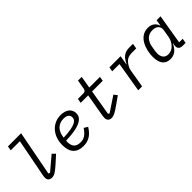

<svg xmlns="http://www.w3.org/2000/svg" viewBox="145 -1719 2710 2710"><g transform="rotate(-45 1500.5 -364.0)"><path d="M248.9 12.1C289.1 12.1 324.9 -5 421.9 -93L525.9 -187.1L480.8 -230.8L275.9 -57.2L251.1 -65L381 -740.1H117.9L106.9 -672.9H289.1L176.8 -90.9C175.1 -82 174 -67.8 174 -58.9C174 -18.1 195 12.1 248.9 12.1Z M877.1 12.1C986.2 12.1 1056.1 -40.1 1114 -134.9L1059.3 -169C1001.1 -87 958.1 -55 884.2 -55C776.3 -55 755 -122.2 755 -193.9C755 -196 755 -207 756 -217C1085.2 -225.9 1132.1 -316.1 1132.1 -388.8C1132.1 -479 1058.2 -528.1 957 -528.1C791.2 -528.1 673.3 -396 673.3 -209.2C673.3 -61.1 747.2 12.1 877.1 12.1ZM762.1 -271 763.1 -280.9C778.1 -398.1 846.2 -463.1 950.3 -463.1C1025.2 -463.1 1052.2 -427.9 1052.2 -386C1052.2 -335.9 1014.2 -279.1 762.1 -271Z M1439.3 12.1C1480.1 12.1 1520.2 -8.9 1613.3 -74.9L1726.2 -154.8L1687.1 -204.9L1462.4 -55L1442.1 -67.1L1506.4 -448.9H1719.5L1730.1 -516H1517.4L1548.3 -698.2H1474.4L1451.3 -562.9C1445.3 -528.1 1429.3 -516 1395.2 -516H1290.1L1279.1 -448.9H1428.3L1368.3 -100.9C1366.1 -89.8 1365.4 -71 1365.4 -62.1C1365.4 -13.8 1392.4 12.1 1439.3 12.1Z M2056.5 0 2101.6 -269.2C2111.5 -328.8 2147.4 -371.1 2160.5 -386C2191.4 -421.9 2228.3 -437.9 2288.4 -437.9H2376.4L2389.6 -516H2311.4C2212.4 -516 2160.5 -459.9 2124.3 -377.8H2119.3L2142.4 -516H1919.4L1908.4 -448.9H2053.3L1978.3 0Z M2613.6 12.1C2702.4 12.1 2752.5 -40.8 2792.6 -122.2H2795.5L2789.4 -84.9C2781.6 -38 2802.6 0 2866.5 0H2924.7L2936.4 -70H2865.4L2939.6 -516H2861.5L2846.6 -426.1H2843.4C2821.7 -492.9 2770.6 -528.1 2696.7 -528.1C2517.4 -528.1 2456.7 -326 2456.7 -187.9C2456.7 -56.1 2512.4 12.1 2613.6 12.1ZM2535.5 -180C2535.5 -192.8 2536.6 -207 2539.4 -225.1L2551.5 -296.9C2567.5 -393.1 2622.5 -459.2 2718.4 -459.2C2794.7 -459.2 2845.5 -418 2833.5 -345.9L2814.6 -231.9C2806.5 -185 2785.5 -144.2 2759.6 -114C2724.4 -73.9 2682.5 -57.2 2640.6 -57.2C2571.7 -57.2 2535.5 -103 2535.5 -180Z"/></g></svg>

Font: Margiela Mono Italic Italic
Style: Regular
Weight: 400
Designer: Mike Abbink, Paul van der Laan, Pieter van Rosmalen
Foundry: Bold Monday
Version: Version 2.003 2021